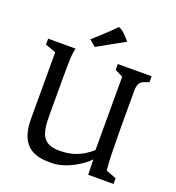

<svg xmlns="http://www.w3.org/2000/svg" viewBox="-170 -1112 1152 1256"><g transform="rotate(20 406.5 -484.0)"><path d="M106.4 -216.3C106.4 -3.4 233.4 9.8 328.6 9.8C436.5 9.8 545.9 -66.9 580.1 -106C581.1 -64.5 583.5 0 583.5 0H759.3V-40L688 -66.9C680.2 -140.6 680.2 -176.3 678.2 -367.2V-618.2C678.2 -696.3 718.8 -691.4 752.9 -706.1V-747.1H517.6V-706.1L572.8 -678.7V-168C507.3 -110.4 441.4 -83.5 353.5 -83.5C238.3 -83.5 211.4 -140.6 211.4 -278.3V-401.9C211.4 -642.6 210 -695.8 223.6 -747.1H32.7V-706.1L106.4 -678.7ZM337.4 -800.3 525.4 -905.3C502 -930.2 468.8 -971.7 441.4 -976.6C391.6 -924.3 344.7 -885.3 293.5 -836.9Z"/></g></svg>

Font: Donegal One
Style: Regular
Weight: 400
Designer: Gary Lonergan
Foundry: Sorkin Type Co.
Version: Version 1.004